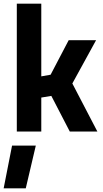

<svg xmlns="http://www.w3.org/2000/svg" viewBox="-30 -720 565 1051"><path d="M-10 311 36 77H166L111 311ZM62 0V-700H196V-302L247 -311L346 -500H496L366 -263L503 0H352L251 -195L196 -186V0Z"/></svg>

Font: Titillium Web SemiBold
Style: Regular
Weight: 600
Designer: Mohamed Gaber, Accademia di Belle Arti di Urbino
Foundry: Kief Type Foundry, Accademia di Belle Arti di Urbino
Version: Version 3.000; ttfautohint (v1.8.4)